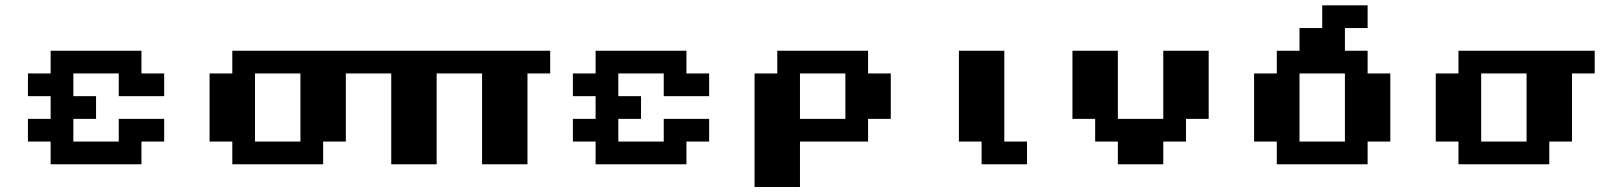

<svg xmlns="http://www.w3.org/2000/svg" viewBox="-20 -628 6116 734"><path d="M434 -173.6H607.6V-86.8H520.8V0H173.6V-86.8H86.8V-173.6H173.6V-260.4H86.8V-347.2H173.6V-434H520.8V-347.2H607.6V-260.4H434V-347.2H260.4V-260.4H347.2V-173.6H260.4V-86.8H434Z M868.1 0V-86.8H781.2V-347.2H868.1V-434H1388.9V-347.2H1302.1V-86.8H1215.3V0ZM954.9 -86.8H1128.5V-347.2H954.9Z M1475.7 0V-347.2H1388.9V-434H2083.3V-347.2H1996.5V0H1822.9V-347.2H1649.3V0Z M2517.4 -173.6H2691V-86.8H2604.2V0H2256.9V-86.8H2170.1V-173.6H2256.9V-260.4H2170.1V-347.2H2256.9V-434H2604.2V-347.2H2691V-260.4H2517.4V-347.2H2343.8V-260.4H2430.6V-173.6H2343.8V-86.8H2517.4Z M3038.2 -173.6H3211.8V-347.2H3038.2ZM3038.2 -86.8V86.8H2864.6V-347.2H2951.4V-434H3298.6V-347.2H3385.4V-173.6H3298.6V-86.8Z M3906.2 0H3732.6V-86.8H3645.8V-434H3819.4V-86.8H3906.2Z M4253.5 0V-86.8H4166.7V-173.6H4079.9V-434H4253.5V-173.6H4427.1V-434H4600.7V-173.6H4513.9V-86.8H4427.1V0Z M4947.9 -86.8H5121.5V-347.2H4947.9ZM5121.5 -434H5208.3V-347.2H5295.1V-86.8H5208.3V0H4861.1V-86.8H4774.3V-347.2H4861.1V-434H4947.9V-520.8H5034.7V-607.6H5208.3V-520.8H5121.5Z M5555.6 0V-86.8H5468.8V-347.2H5555.6V-434H6076.4V-347.2H5989.6V-86.8H5902.8V0ZM5642.4 -86.8H5816V-347.2H5642.4Z"/></svg>

Font: 8-bit Operator+ 8
Style: Bold
Weight: 700
Designer: GrandChaos9000
Version: Version 1.3.0 - August 1, 2014